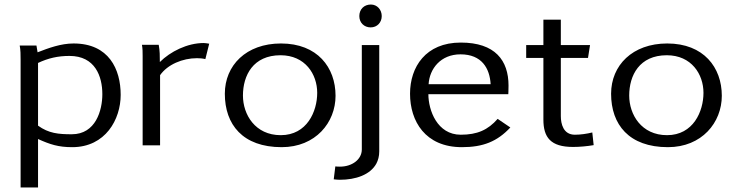

<svg xmlns="http://www.w3.org/2000/svg" viewBox="-20 -642 3231 848"><path d="M67 -441C71 -421 71 -399 71 -378V186H148V-28C201 -4 238 8 299 8C446 8 513 -115 513 -223C513 -336 461 -450 305 -450C249 -450 195 -430 146 -411L141 -441ZM148 -87V-364C193 -385 235 -395 287 -395C400 -395 432 -305 432 -226C432 -155 403 -49 297 -49C238 -49 195 -53 148 -87Z M607 -444C610 -427 610 -411 610 -394V0H687V-310C720 -357 786 -385 850 -385C862 -385 875 -384 887 -381L904 -449C896 -450 888 -452 880 -452C807 -452 732 -414 686 -368C686 -394 686 -418 681 -444Z M973 -228C973 -92 1052 8 1224 8C1374 8 1462 -101 1462 -219C1462 -344 1382 -450 1221 -450C1067 -450 973 -353 973 -228ZM1053 -220C1053 -309 1098 -398 1219 -398C1328 -398 1381 -314 1381 -232C1381 -150 1336 -45 1220 -45C1107 -45 1053 -136 1053 -220Z M1454 150C1463 151 1472 152 1481 152C1551 152 1615 130 1642 81C1650 66 1655 48 1655 27V-443H1578V18C1578 63 1534 94 1482 94C1475 94 1468 94 1461 93ZM1567 -571C1567 -542 1588 -521 1617 -521C1646 -521 1666 -543 1666 -571C1666 -599 1646 -622 1618 -622C1588 -622 1567 -601 1567 -571Z M1791 -228C1791 -107 1858 8 2020 8C2114 8 2176 -17 2234 -79L2178 -117C2135 -68 2088 -47 2015 -47C1911 -47 1872 -155 1872 -226H2225C2225 -226 2226 -243 2226 -264C2226 -375 2167 -454 2015 -454C1860 -454 1791 -346 1791 -228ZM1873 -270C1877 -338 1926 -402 2014 -402C2108 -402 2143 -340 2147 -270Z M2304 -386H2380V-114C2380 -35 2412 7 2511 7C2540 7 2573 4 2602 -1L2596 -57C2572 -51 2544 -47 2519 -47C2468 -47 2457 -95 2457 -129V-386H2577L2586 -443H2457V-555H2380V-443H2304Z M2679 -228C2679 -92 2758 8 2930 8C3080 8 3168 -101 3168 -219C3168 -344 3088 -450 2927 -450C2773 -450 2679 -353 2679 -228ZM2759 -220C2759 -309 2804 -398 2925 -398C3034 -398 3087 -314 3087 -232C3087 -150 3042 -45 2926 -45C2813 -45 2759 -136 2759 -220Z"/></svg>

Font: KpMath
Style: Sans
Weight: 400
Version: Version 0.64